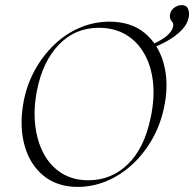

<svg xmlns="http://www.w3.org/2000/svg" viewBox="-20 -721 762 753"><path d="M285 12Q204 12 150.5 -32Q97 -76 76.5 -150Q56 -224 71 -313Q83 -384 115 -443Q147 -502 192.5 -545.5Q238 -589 293.5 -612.5Q349 -636 409 -636Q494 -636 547.5 -591.5Q601 -547 621.5 -473.5Q642 -400 626 -313Q613 -241 580.5 -181.5Q548 -122 501.5 -78.5Q455 -35 399.5 -11.5Q344 12 285 12ZM327 -14Q416 -14 481 -76.5Q546 -139 571 -260Q587 -335 580 -399Q573 -463 545.5 -511Q518 -559 473 -585.5Q428 -612 368 -612Q274 -612 210.5 -545.5Q147 -479 125 -366Q111 -295 118 -231.5Q125 -168 151 -119Q177 -70 221.5 -42Q266 -14 327 -14ZM573 -531 572 -545Q651 -578 659 -617Q661 -628 656.5 -633.5Q652 -639 648.5 -645.5Q645 -652 647 -666Q651 -683 665 -692Q679 -701 692 -701Q711 -701 717 -687.5Q723 -674 721 -658Q716 -627 692.5 -603Q669 -579 637 -561Q605 -543 573 -531Z"/></svg>

Font: Cormorant Garamond Light
Style: Italic
Weight: 300
Italic angle: -10°
Designer: Christian Thalmann (Catharsis Fonts)
Foundry: Catharsis Fonts
Version: Version 4.001